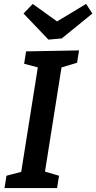

<svg xmlns="http://www.w3.org/2000/svg" viewBox="-20 -959 491 979"><path d="M373 -639 280 -611 296 -630 207 -69 199 -87 281 -63 271 0H3L13 -63L104 -87L86 -69L175 -629L189 -611L103 -634L113 -697L383 -702ZM419 -939 451 -890 295 -763 227 -757 100 -890 147 -939 308 -823 228 -824Z"/></svg>

Font: Bitter Thin SemiBold
Style: Italic
Weight: 600
Italic angle: -9°
Version: Version 2.002